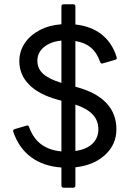

<svg xmlns="http://www.w3.org/2000/svg" viewBox="-20 -812 618 894"><path d="M276 62Q266 62 266 51V-32Q182 -38 125 -80Q68 -122 42 -198L41 -202Q41 -208 49 -211L103 -227L107 -228Q113 -228 116 -219Q135 -167 172.5 -139.5Q210 -112 266 -107V-343L248 -348Q161 -372 115.5 -418Q70 -464 70 -527Q70 -573 95 -610.5Q120 -648 164.5 -671.5Q209 -695 266 -699V-782Q266 -792 276 -792H321Q331 -792 331 -782V-698Q405 -690 454 -651Q503 -612 523 -546L524 -542Q524 -536 515 -533L459 -517L455 -516Q449 -516 446 -524Q431 -567 403 -590.5Q375 -614 331 -621V-408L339 -406Q430 -381 476 -331.5Q522 -282 522 -210Q522 -139 469 -90.5Q416 -42 331 -33V51Q331 62 321 62ZM266 -426V-623Q215 -618 184.5 -592.5Q154 -567 154 -529Q154 -493 180.5 -468.5Q207 -444 266 -426ZM331 -325V-109Q382 -116 410 -142.5Q438 -169 438 -210Q438 -251 411.5 -279Q385 -307 331 -325Z"/></svg>

Font: LINE Seed Sans TH
Style: Regular
Weight: 400
Designer: Dalton Maag Ltd | Thai characters by Cadson Demak Co.,Ltd.
Foundry: Dalton Maag Ltd
Version: Version 1.002